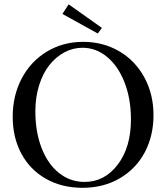

<svg xmlns="http://www.w3.org/2000/svg" viewBox="-20 -874 785 907"><path d="M441.9 -715.8 274.9 -808.1 304.2 -853.5 461.4 -742.2ZM369.6 13.2Q272 13.2 196.8 -29.5Q121.6 -72.3 80.8 -148.4Q40 -224.6 40 -322.3Q40 -422.9 82.8 -503.7Q125.5 -584.5 201.7 -630.4Q277.8 -676.3 373 -676.3Q466.8 -676.3 542.7 -632.1Q618.7 -587.9 661.9 -508.5Q705.1 -429.2 705.1 -330.1Q705.1 -233.4 664.6 -155.8Q624 -78.1 547.1 -32.5Q470.2 13.2 369.6 13.2ZM379.4 -14.6Q474.1 -14.6 536.4 -96.7Q598.6 -178.7 598.6 -310.1Q598.6 -406.7 568.4 -484.4Q538.1 -562 485.8 -605.2Q433.6 -648.4 369.6 -648.4Q324.7 -648.4 284.2 -626.7Q243.7 -605 213.1 -566.4Q182.6 -527.8 164.8 -471.2Q147 -414.6 147 -348.1Q147 -251 176.5 -174.8Q206.1 -98.6 259 -56.6Q312 -14.6 379.4 -14.6Z"/></svg>

Font: Elstob
Style: Regular
Weight: 400
Designer: Peter S. Baker
Version: Version 1.015